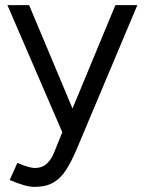

<svg xmlns="http://www.w3.org/2000/svg" viewBox="-20 -520 566 752"><path d="M115 212Q96 212 71 204.5Q46 197 18 185L48 118Q71 128 88.5 133Q106 138 116 138Q143 138 160.5 123.5Q178 109 190 82L224 -2L9 -500H94L264 -95L432 -500H518L278 70Q259 114 238.5 146Q218 178 189 195Q160 212 115 212Z"/></svg>

Font: Figtree
Style: Regular
Weight: 400
Designer: Erik Kennedy
Foundry: Erik Kennedy
Version: Version 2.002